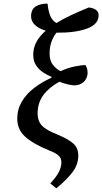

<svg xmlns="http://www.w3.org/2000/svg" viewBox="-20 -824 563 1057"><path d="M290 213 257 186Q293 146 305.5 120Q318 94 318 69Q318 47 302.5 32.5Q287 18 250 4Q162 -32 118.5 -71.5Q75 -111 75 -170Q75 -222 100 -264.5Q125 -307 167.5 -339.5Q210 -372 263 -396L264 -401Q241 -410 218 -425Q195 -440 179 -463.5Q163 -487 163 -522Q163 -561 181 -594Q199 -627 232 -655Q195 -666 172.5 -686.5Q150 -707 151 -738Q153 -776 180 -790.5Q207 -805 242 -804Q245 -768 255.5 -740Q266 -712 290 -697Q327 -720 372.5 -741Q418 -762 469 -783Q523 -776 523 -740Q523 -690 458.5 -666.5Q394 -643 291 -644Q273 -622 263 -593Q253 -564 253 -530Q253 -492 269.5 -469.5Q286 -447 313 -432Q351 -450 391 -458Q431 -466 450 -466Q457 -456 460 -443Q463 -430 462 -417Q459 -388 438.5 -371Q418 -354 389 -354Q377 -354 353.5 -359.5Q330 -365 307 -374Q251 -344 219 -301Q187 -258 187 -198Q187 -159 210 -133.5Q233 -108 297 -83Q357 -58 384 -33.5Q411 -9 411 32Q411 82 379.5 123.5Q348 165 290 213Z"/></svg>

Font: Noto Serif SemiCondensed Medium
Style: Italic
Weight: 500
Width: 4
Italic angle: -12°
Designer: Monotype Design Team
Foundry: Monotype Imaging Inc.
Version: Version 2.013